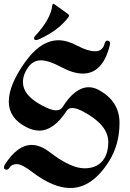

<svg xmlns="http://www.w3.org/2000/svg" viewBox="-26 -920 652 962"><path d="M0 0ZM-5.9 -82.5Q-5.9 -88.9 -1.5 -95.7Q61.5 -193.8 132.8 -193.8Q175.8 -193.8 223.1 -157.7Q328.6 -76.7 397 -76.7Q465.3 -76.7 496.1 -125.5Q516.6 -158.7 516.6 -208Q516.6 -294.4 391.1 -360.8Q356.9 -378.9 336.9 -378.9Q316.9 -378.9 308.1 -365.2Q244.1 -265.6 170.4 -265.6Q139.2 -265.6 104.5 -283.7Q18.1 -328.6 18.1 -410.9Q18.1 -493.2 97.4 -605.7Q176.8 -718.3 267.6 -718.3Q310.1 -718.3 362.1 -690.7Q414.1 -663.1 451.2 -663.1Q488.3 -663.1 498 -701.2Q502 -716.3 512.2 -716.3Q525.4 -716.3 525.4 -702.6Q525.4 -698.2 523.9 -692.4Q488.8 -551.3 388.7 -551.3Q341.3 -551.3 279.5 -584.5Q217.8 -617.7 178.7 -617.7Q139.6 -617.7 114.3 -581.8Q88.9 -545.9 88.9 -508.3Q88.9 -443.4 180.7 -393.6Q229.5 -367.2 253.4 -367.2Q277.3 -367.2 286.1 -381.3Q349.1 -482.9 418.9 -482.9Q442.9 -482.9 466.8 -470.2Q572.8 -413.6 572.8 -304.4Q572.8 -195.3 520 -111.8Q436 22 326.2 22Q240.7 22 136.2 -57.6Q84 -97.7 58.6 -97.7Q33.2 -97.7 22 -80.6Q15.1 -69.8 7.3 -69.8Q-5.9 -69.8 -5.9 -82.5ZM144.5 -730Q144.5 -733.4 149.4 -738.8Q228.5 -824.7 235.8 -892.1Q236.8 -900.4 241.7 -900.4Q244.6 -900.4 249 -897L314.9 -849.6Q319.8 -846.2 319.8 -842Q319.8 -837.9 316.9 -834Q276.9 -780.8 209 -743.2Q165.5 -719.2 155.3 -719.2Q144.5 -719.2 144.5 -730Z"/></svg>

Font: UnifrakturMaguntia21
Style: Book
Weight: 400
Designer: j. 'mach' wust, Gerrit Ansmann, Georg Duffner, based on a font by Peter Wiegel, original typeface by Carl Albert Fahrenw
Version: Version 2017-03-19